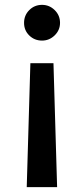

<svg xmlns="http://www.w3.org/2000/svg" viewBox="-20 -520 345 790"><path d="M153 -353Q122 -353 100.5 -374Q79 -395 79 -426Q79 -457 100.5 -478.5Q122 -500 153 -500Q183 -500 205 -478.5Q227 -457 227 -426Q227 -396 205 -374.5Q183 -353 153 -353ZM105 -260H200L215 250H90Z"/></svg>

Font: Oakes Grotesk
Style: Bold
Weight: 600
Designer: Samuel Oakes
Foundry: Samuel Oakes
Version: Version 1.000;PS 001.000;hotconv 1.0.88;makeotf.lib2.5.64775